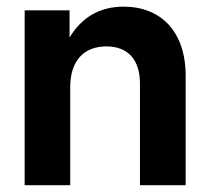

<svg xmlns="http://www.w3.org/2000/svg" viewBox="-20 -546 620 566"><path d="M187 -288.6C187 -372.1 231.9 -409.2 293.5 -409.2C356.4 -409.2 392.6 -371.1 392.6 -299.3V0H527.3V-322.8C527.3 -453.6 453.6 -526.4 344.7 -526.4C272.5 -526.4 220.2 -493.7 185.1 -435.5V-515.6H52.7V0H187Z"/></svg>

Font: Raveo Display Display SemiBold
Style: Regular
Weight: 600
Designer: Jakub Foglar, Rasmus Andersson (Inter)
Foundry: Jakubfoglar.com
Version: Version 1.100;Glyphs 3.2.3 (3260)